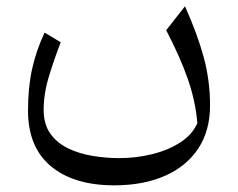

<svg xmlns="http://www.w3.org/2000/svg" viewBox="-20 -338 742 599"><path d="M595.7 45.9Q589.8 -23.4 565.9 -91.8Q542 -160.2 498.5 -243.7L557.1 -318.4Q595.7 -232.4 615.5 -159.7Q635.3 -86.9 635.3 -9.3Q635.3 70.3 598.1 126Q561 181.6 493.9 210.9Q426.8 240.2 336.4 240.2Q210.4 240.2 138.9 180.7Q67.4 121.1 67.4 6.8Q67.4 -64.9 80.1 -122.6Q92.8 -180.2 119.1 -236.3L169.4 -206.1Q150.4 -157.2 133.3 -101.8Q116.2 -46.4 116.2 4.4Q116.2 49.8 137.2 79.1Q158.2 108.4 192.9 125Q227.5 141.6 269 148.4Q310.5 155.3 351.6 155.3Q405.3 155.3 455.3 142.8Q505.4 130.4 543 106Q580.6 81.5 595.7 45.9Z"/></svg>

Font: Pinar-DS3-FD Regular
Style: Regular
Weight: 400
Designer: Amin Abedi
Version: Version 3.000